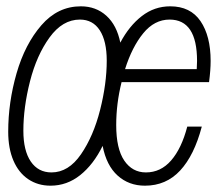

<svg xmlns="http://www.w3.org/2000/svg" viewBox="-20 -576 690 608"><path d="M6 -159Q6 -252 32.5 -344Q59 -436 111 -496Q163 -556 236 -556Q284 -556 317 -526Q350 -496 361 -441Q389 -494 429 -525Q469 -556 519 -556Q583 -556 615 -509Q647 -462 647 -383Q647 -354 642 -316H365Q348 -248 348 -180Q348 -105 373.5 -67.5Q399 -30 442 -30Q489 -30 522 -68Q555 -106 573 -175H619Q595 -84 550.5 -36Q506 12 439 12Q388 12 352.5 -20Q317 -52 305 -114Q276 -55 234 -21.5Q192 12 140 12Q100 12 69.5 -8.5Q39 -29 22.5 -67.5Q6 -106 6 -159ZM143 -30Q197 -30 236.5 -87.5Q276 -145 297 -228Q318 -311 318 -384Q318 -446 296 -480Q274 -514 233 -514Q178 -514 137 -457.5Q96 -401 75 -318.5Q54 -236 54 -162Q54 -99 77.5 -64.5Q101 -30 143 -30ZM603 -357 604 -383Q604 -514 517 -514Q469 -514 433.5 -470.5Q398 -427 376 -357Z"/></svg>

Font: Azeret Mono Thin
Style: Italic
Weight: 100
Italic angle: -12°
Designer: Martin Vácha
Foundry: Displaay
Version: Version 1.000; Glyphs 3.0.3, build 3074